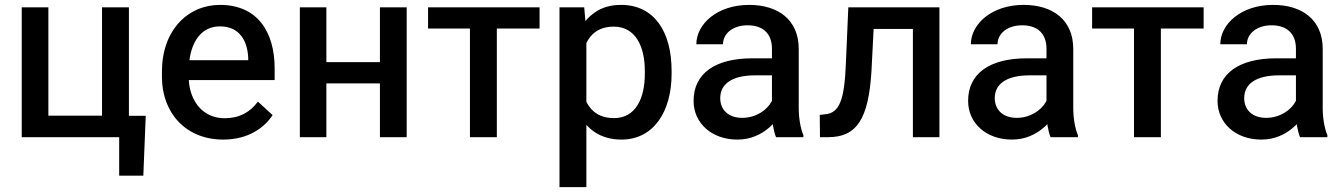

<svg xmlns="http://www.w3.org/2000/svg" viewBox="-20 -558 5467 781"><path d="M68.4 0H464.8V156.7H563L572.8 -86.9H504.4V-528.3H395V-87.4H176.8V-528.3H68.4Z M888.2 9.8C990.7 9.8 1055.7 -39.1 1088.9 -89.8L1029.3 -144.5C996.6 -101.1 953.6 -77.1 894 -77.1C824.7 -77.1 777.8 -118.7 757.8 -179.2C752.4 -195.8 749 -213.4 748 -232.4H1097.2V-279.3C1097.2 -430.7 1025.4 -538.1 875 -538.1C744.1 -538.1 638.7 -435.1 638.7 -266.6V-245.1C638.7 -99.6 734.9 9.8 888.2 9.8ZM756.3 -343.8C773.9 -412.1 814.9 -450.7 875 -450.7C956.5 -450.7 987.3 -388.7 989.7 -321.3V-313H750.5C752 -323.7 753.9 -334 756.3 -343.8Z M1307.6 -528.3H1199.7V0H1307.6V-218.8H1525.4V0H1634.3V-528.3H1525.4V-305.2H1307.6Z M2174.8 -528.3H1721.2V-441.9H1891.6V0H2001V-441.9H2174.8Z M2711.9 -269.5C2711.9 -430.7 2640.1 -538.1 2506.3 -538.1C2462.9 -538.1 2426.8 -527.3 2397.5 -505.9C2384.3 -496.6 2372.1 -485.4 2361.3 -472.2L2356.4 -528.3H2255.9V203.1H2365.2V-49.8C2375 -39.1 2385.7 -29.8 2397.5 -21.5C2426.8 -2 2463.4 9.8 2507.8 9.8C2638.7 9.8 2711.9 -104 2711.9 -258.3ZM2603 -258.3C2603 -158.7 2566.4 -77.6 2477.5 -77.6C2435.1 -77.6 2405.3 -91.8 2384.3 -115.2C2377 -123.5 2370.6 -133.3 2365.2 -143.6V-383.3C2370.1 -392.6 2375.5 -401.4 2381.8 -409.2C2402.8 -434.6 2433.6 -449.7 2476.6 -449.7C2565.4 -449.7 2603 -368.7 2603 -269.5Z M3124.5 -45.9C3127.9 -28.3 3131.3 -12.2 3136.7 0H3248V-7.8C3236.3 -36.1 3229 -76.2 3229 -119.6V-358.9C3229 -478.5 3144 -538.1 3027.3 -538.1C2896.5 -538.1 2812.5 -459.5 2812.5 -377.9H2920.9C2920.9 -420.9 2960.4 -455.1 3021 -455.1C3086.9 -455.1 3120.1 -418 3120.1 -359.9V-320.8H3040.5C2889.6 -320.8 2801.3 -259.8 2801.3 -147.5C2801.3 -58.1 2874 9.8 2979.5 9.8C3034.7 9.8 3077.1 -11.7 3108.9 -39.1C3114.3 -43.5 3119.1 -48.3 3123.5 -53.2C3124 -50.8 3124 -48.3 3124.5 -45.9ZM3117.7 -143.6C3099.6 -110.4 3055.2 -78.6 2999 -78.6C2940.9 -78.6 2909.7 -113.3 2909.7 -158.7C2909.7 -217.8 2959.5 -251.5 3051.3 -251.5H3120.1V-147.9C3119.6 -146.5 3118.7 -145 3117.7 -143.6Z M3430.7 -528.3 3420.9 -302.2C3415 -154.3 3396.5 -96.7 3333.5 -92.8L3314.5 -90.8L3315.4 0H3348.6C3464.8 0 3513.2 -73.7 3524.9 -269.5L3533.7 -440.4H3693.4V0H3801.3V-528.3Z M4241.2 -45.9C4244.6 -28.3 4248 -12.2 4253.4 0H4364.7V-7.8C4353 -36.1 4345.7 -76.2 4345.7 -119.6V-358.9C4345.7 -478.5 4260.7 -538.1 4144 -538.1C4013.2 -538.1 3929.2 -459.5 3929.2 -377.9H4037.6C4037.6 -420.9 4077.1 -455.1 4137.7 -455.1C4203.6 -455.1 4236.8 -418 4236.8 -359.9V-320.8H4157.2C4006.3 -320.8 3918 -259.8 3918 -147.5C3918 -58.1 3990.7 9.8 4096.2 9.8C4151.4 9.8 4193.8 -11.7 4225.6 -39.1C4231 -43.5 4235.8 -48.3 4240.2 -53.2C4240.7 -50.8 4240.7 -48.3 4241.2 -45.9ZM4234.4 -143.6C4216.3 -110.4 4171.9 -78.6 4115.7 -78.6C4057.6 -78.6 4026.4 -113.3 4026.4 -158.7C4026.4 -217.8 4076.2 -251.5 4168 -251.5H4236.8V-147.9C4236.3 -146.5 4235.4 -145 4234.4 -143.6Z M4876 -528.3H4422.4V-441.9H4592.8V0H4702.1V-441.9H4876Z M5255.9 -45.9C5259.3 -28.3 5262.7 -12.2 5268.1 0H5379.4V-7.8C5367.7 -36.1 5360.4 -76.2 5360.4 -119.6V-358.9C5360.4 -478.5 5275.4 -538.1 5158.7 -538.1C5027.8 -538.1 4943.8 -459.5 4943.8 -377.9H5052.2C5052.2 -420.9 5091.8 -455.1 5152.3 -455.1C5218.3 -455.1 5251.5 -418 5251.5 -359.9V-320.8H5171.9C5021 -320.8 4932.6 -259.8 4932.6 -147.5C4932.6 -58.1 5005.4 9.8 5110.8 9.8C5166 9.8 5208.5 -11.7 5240.2 -39.1C5245.6 -43.5 5250.5 -48.3 5254.9 -53.2C5255.4 -50.8 5255.4 -48.3 5255.9 -45.9ZM5249 -143.6C5231 -110.4 5186.5 -78.6 5130.4 -78.6C5072.3 -78.6 5041 -113.3 5041 -158.7C5041 -217.8 5090.8 -251.5 5182.6 -251.5H5251.5V-147.9C5251 -146.5 5250 -145 5249 -143.6Z"/></svg>

Font: Bert Sans Medium
Style: Regular
Weight: 500
Designer: Christian Robertson (Google), Cristiano Sobral
Foundry: Google, Cristiano Sobral
Version: Version 3.101